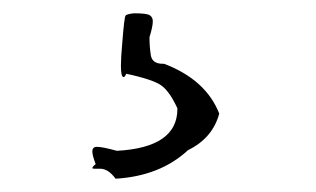

<svg xmlns="http://www.w3.org/2000/svg" viewBox="-20 -25 475 289"><path d="M154 244Q221 240 263 201Q300 183 310 146Q290 95 227 71H225Q209 71 207 58Q205 45 205 31Q210 15 210 7Q210 1 205.5 -2Q201 -5 182 -5Q171 -4 169 -1.5Q167 1 164 40Q162 62 162 74Q162 91 166 91Q168 91 170 86Q212 95 224 104.5Q236 114 247 138V139Q247 197 156 202Q134 196 126 196Q119 196 119 203Q119 209 124 222Q119 226 119 228Q119 229 123 229H131Q143 229 154 244Z"/></svg>

Font: Xiaobo Songti 小帛宋体
Style: Regular
Weight: 400
Version: Version 1.501;March 17, 2024;FontCreator 14.0.0.2814 64-bit